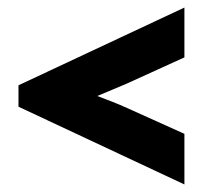

<svg xmlns="http://www.w3.org/2000/svg" viewBox="-20 -568 561 511"><path d="M470.8 -77.1 29.2 -284V-341L470.8 -547.9V-415.3L318.1 -345.8Q300 -338.2 279.5 -329.5Q259 -320.8 238.9 -312.5Q259 -304.9 279.5 -296.9Q300 -288.9 318.1 -280.6L470.8 -211.8Z"/></svg>

Font: Afacad Flux ExtraBold
Style: Regular
Weight: 800
Designer: Kristian Moeller
Foundry: Dicotype
Version: Version 1.100